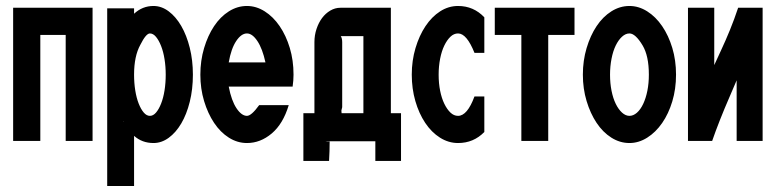

<svg xmlns="http://www.w3.org/2000/svg" viewBox="-20 -474 2599 643"><path d="M290 -448V-2H200V-357H115V-2H24V-448Z M339 -446H429V-428Q457 -454 494 -454Q521 -454 545 -436Q569 -418 587 -387Q605 -356 615.5 -314Q626 -272 626 -224Q626 -175 615.5 -133Q605 -91 587 -60.5Q569 -30 545 -12.5Q521 5 494 5Q456 5 429 -19V149H339ZM393 -67H395V-68ZM394 -378V-377ZM450 -324Q429 -286 429 -224Q429 -196 433 -171Q437 -146 444.5 -127Q452 -108 461.5 -97Q471 -86 482 -86Q493 -86 502.5 -97Q512 -108 519.5 -127Q527 -146 531 -171Q535 -196 535 -224Q535 -251 531 -276Q527 -301 519.5 -320Q512 -339 502.5 -350.5Q493 -362 482 -362Q469 -362 450 -324Z M807 -454Q838 -454 866.5 -436Q895 -418 916.5 -386.5Q938 -355 950.5 -313.5Q963 -272 963 -224Q963 -205 960 -184H746Q755 -137 772 -111.5Q789 -86 807 -86Q822 -86 848 -122H947Q928 -59 890 -27Q852 5 807 5Q775 5 746.5 -13Q718 -31 697 -62.5Q676 -94 663.5 -135.5Q651 -177 651 -224Q651 -271 663.5 -313Q676 -355 697 -386.5Q718 -418 746.5 -436Q775 -454 807 -454ZM869 -265Q859 -311 842 -336.5Q825 -362 807 -362Q788 -362 771 -336.5Q754 -311 746 -265Z M1033 -95V-333Q1033 -356 1040 -377Q1047 -398 1058.5 -413.5Q1070 -429 1086 -438.5Q1102 -448 1120 -448H1289V-95H1323V65H1237V-1H1076Q1075 -1 1073.5 -0.5Q1072 0 1070 0H1084Q1084 15 1083.5 32Q1083 49 1082 65H996V-95ZM1126 -115Q1126 -113 1125 -111Q1124 -109 1124 -107Q1123 -104 1123.5 -101Q1124 -98 1124 -95H1197V-353H1121Q1123 -351 1124.5 -345.5Q1126 -340 1126 -333Z M1514 -454Q1566 -454 1602 -416V-297H1569Q1543 -362 1514 -362Q1500 -362 1488.5 -351Q1477 -340 1468 -321.5Q1459 -303 1454 -277.5Q1449 -252 1449 -224Q1449 -195 1454 -170Q1459 -145 1468 -126.5Q1477 -108 1488.5 -97Q1500 -86 1514 -86Q1545 -86 1569 -151H1602V-32Q1566 5 1514 5Q1482 5 1453.5 -13Q1425 -31 1404 -62.5Q1383 -94 1371 -135.5Q1359 -177 1359 -224Q1359 -271 1371.5 -313Q1384 -355 1405 -386.5Q1426 -418 1454 -436Q1482 -454 1514 -454Z M1904 -357H1816V-2H1726V-357H1637V-448H1904Z M2088 -454Q2119 -454 2147.5 -436Q2176 -418 2197.5 -386.5Q2219 -355 2231.5 -313.5Q2244 -272 2244 -224Q2244 -176 2231.5 -134.5Q2219 -93 2197.5 -62Q2176 -31 2147.5 -13Q2119 5 2088 5Q2056 5 2027.5 -13Q1999 -31 1978 -62.5Q1957 -94 1944.5 -135.5Q1932 -177 1932 -224Q1932 -271 1944.5 -313Q1957 -355 1978 -386.5Q1999 -418 2027.5 -436Q2056 -454 2088 -454ZM2132 -322Q2108 -362 2088 -362Q2075 -362 2063 -351Q2051 -340 2042 -321.5Q2033 -303 2028 -277.5Q2023 -252 2023 -224Q2023 -195 2028 -170Q2033 -145 2042 -126.5Q2051 -108 2063 -97Q2075 -86 2088 -86Q2101 -86 2113 -96.5Q2125 -107 2134 -126Q2143 -145 2148 -170Q2153 -195 2153 -224Q2153 -287 2132 -322Z M2447 -2V-205Q2441 -191 2435 -177Q2429 -163 2423 -149Q2406 -110 2391 -72Q2376 -34 2365 -2H2284V-448H2372V-256Q2377 -267 2383.5 -281Q2390 -295 2395 -306Q2410 -338 2424.5 -373.5Q2439 -409 2452 -448H2534V-2Z"/></svg>

Font: Fundamental  Brigade Condensed
Style: Regular
Weight: 400
Width: 3
Designer: Peter Wiegel, original typeface by Carl Albert Fahrenwaldt 1901
Foundry: Peter Wiegel
Version: Version 0.000 2012 initial release